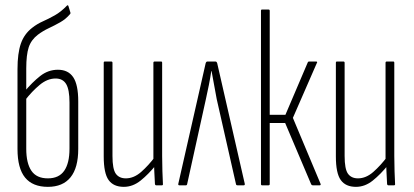

<svg xmlns="http://www.w3.org/2000/svg" viewBox="-20 -720 1607 746"><path d="M166 6Q107 6 77.5 -30Q48 -66 48 -141V-451Q48 -513 61 -550.5Q74 -588 105 -612Q124 -627 146.5 -637Q169 -647 193 -660.5Q217 -674 240 -698Q242 -700 243.5 -699.5Q245 -699 246 -696L253 -673Q255 -668 252 -665Q236 -646 214 -633.5Q192 -621 169.5 -610.5Q147 -600 127 -585Q101 -565 91.5 -536Q82 -507 82 -454V-142Q82 -86 102 -56.5Q122 -27 166 -27Q209 -27 229.5 -56.5Q250 -86 250 -142V-322Q250 -372 237 -393.5Q224 -415 196 -415Q164 -415 134 -390Q104 -365 77 -330L75 -364Q105 -400 136 -424.5Q167 -449 205 -449Q245 -449 264.5 -420Q284 -391 284 -326V-141Q284 -68 254 -31Q224 6 166 6Z M461 6Q421 6 402 -20.5Q383 -47 383 -112V-476Q383 -481 387 -481H412Q417 -481 417 -476V-114Q417 -63 430 -45Q443 -27 469 -27Q500 -27 528.5 -52Q557 -77 584 -113L586 -79Q557 -43 526.5 -18.5Q496 6 461 6ZM587 0Q583 0 582 -5Q581 -28 579.5 -54.5Q578 -81 578 -95L576 -99V-476Q576 -481 581 -481H606Q610 -481 610 -476V-114Q610 -82 611 -55Q612 -28 613 -6Q614 0 609 0Z M677 0Q671 0 673 -7L779 -474Q781 -481 786 -481H817Q822 -481 824 -474L931 -6Q932 0 927 0H903Q898 0 897 -4L822 -335Q817 -361 812 -389.5Q807 -418 802 -444H801Q797 -417 791.5 -389.5Q786 -362 780 -335L707 -4Q706 0 703 0Z M1225 -7Q1228 0 1222 0H1195Q1191 0 1189 -4L1088 -242H1028V-5Q1028 0 1023 0H998Q994 0 994 -5V-678Q994 -683 998 -683H1023Q1028 -683 1028 -678V-274H1089L1176 -478Q1177 -481 1181 -481H1209Q1211 -481 1212 -479Q1213 -477 1211 -475L1118 -262Z M1363 6Q1323 6 1304 -20.5Q1285 -47 1285 -112V-476Q1285 -481 1289 -481H1314Q1319 -481 1319 -476V-114Q1319 -63 1332 -45Q1345 -27 1371 -27Q1402 -27 1430.5 -52Q1459 -77 1486 -113L1488 -79Q1459 -43 1428.5 -18.5Q1398 6 1363 6ZM1489 0Q1485 0 1484 -5Q1483 -28 1481.5 -54.5Q1480 -81 1480 -95L1478 -99V-476Q1478 -481 1483 -481H1508Q1512 -481 1512 -476V-114Q1512 -82 1513 -55Q1514 -28 1515 -6Q1516 0 1511 0Z"/></svg>

Font: Sofia Sans Extra Condensed ExtraLight
Style: Regular
Weight: 250
Designer: Botio Nikoltchev, Ani Petrova
Foundry: lettersoup
Version: Version 4.101